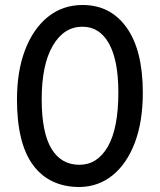

<svg xmlns="http://www.w3.org/2000/svg" viewBox="-20 -740 640 769"><path d="M299 9Q178 9 113 -78Q48 -165 48 -342Q48 -455 80.5 -540Q113 -625 172 -672.5Q231 -720 311 -720Q423 -720 487.5 -629Q552 -538 552 -369Q552 -253 520 -168.5Q488 -84 431 -38Q374 8 299 9ZM298 -80Q370 -80 412 -153Q454 -226 454 -370Q454 -498 416.5 -565.5Q379 -633 310 -633Q236 -633 191.5 -557Q147 -481 147 -343Q147 -209 186 -144.5Q225 -80 298 -80Z"/></svg>

Font: Livvic Medium
Style: Regular
Weight: 500
Designer: Jacques Le Bailly, Baron von Fonthausen
Version: Version 1.001; ttfautohint (v1.8.2)